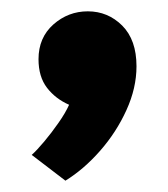

<svg xmlns="http://www.w3.org/2000/svg" viewBox="-20 -178 297 339"><path d="M95.5 141 36 95.5Q45 87.5 58 72Q71 56.5 83.2 39Q95.5 21.5 102 7Q78 -3.5 63 -23Q48 -42.5 48 -73.5Q48 -111.5 74.2 -134.8Q100.5 -158 135 -158Q170.5 -158 195.8 -132.8Q221 -107.5 221 -61Q221 -22.5 203.2 16.5Q185.5 55.5 156.8 88.2Q128 121 95.5 141Z"/></svg>

Font: Overpass ExtraBold
Style: Regular
Weight: 800
Designer: Delve Withrington, Dave Bailey, Thomas Jockin
Foundry: Delve Fonts LLC
Version: Version 4.000; ttfautohint (v1.8.3)